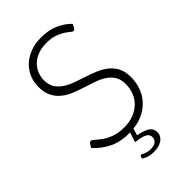

<svg xmlns="http://www.w3.org/2000/svg" viewBox="-266 -803 1067 1067"><g transform="rotate(-45 267.5 -269.0)"><path d="M215.5 138Q218 138 222.2 140.8Q226.5 143.5 233.2 146.5Q240 149.5 250 152.2Q260 155 274.5 155Q300.5 155 314.5 144Q328.5 133 328.5 114.5Q328.5 102 322 93.5Q315.5 85 303.8 79.8Q292 74.5 275.8 71.2Q259.5 68 240 65.5L258.5 8H253.5Q183.5 8 133 -16.8Q82.5 -41.5 44.5 -84.5L58.5 -106.5Q64.5 -114 72.5 -114Q77 -114 84 -108Q91 -102 101 -93.2Q111 -84.5 125 -74.2Q139 -64 157.5 -55.2Q176 -46.5 200 -40.5Q224 -34.5 254.5 -34.5Q296.5 -34.5 329.5 -47.2Q362.5 -60 385.2 -82Q408 -104 420 -134.2Q432 -164.5 432 -199Q432 -236.5 416.8 -260.8Q401.5 -285 376.5 -301.2Q351.5 -317.5 319.8 -328.5Q288 -339.5 254.5 -350Q221 -360.5 189.2 -373.5Q157.5 -386.5 132.5 -406.8Q107.5 -427 92.2 -457.2Q77 -487.5 77 -533Q77 -568.5 90.5 -601.5Q104 -634.5 130 -659.8Q156 -685 194.2 -700.2Q232.5 -715.5 281.5 -715.5Q336.5 -715.5 380.2 -698Q424 -680.5 460 -644.5L448 -621.5Q443.5 -613 435 -613Q428.5 -613 418.2 -622.2Q408 -631.5 390.5 -642.8Q373 -654 346.8 -663.5Q320.5 -673 282 -673Q243.5 -673 214.2 -662Q185 -651 165.2 -632Q145.5 -613 135.2 -588Q125 -563 125 -535.5Q125 -499.5 140.2 -476Q155.5 -452.5 180.5 -436Q205.5 -419.5 237.2 -408.2Q269 -397 302.5 -386Q336 -375 367.8 -361.8Q399.5 -348.5 424.5 -328.5Q449.5 -308.5 464.8 -279.2Q480 -250 480 -206.5Q480 -165.5 467.2 -129Q454.5 -92.5 429.8 -64.2Q405 -36 369 -17.5Q333 1 287 6L275 46.5Q320.5 54.5 343.8 69.8Q367 85 367 114.5Q367 129.5 360.2 141.5Q353.5 153.5 341.2 161.8Q329 170 312 174.2Q295 178.5 275 178.5Q254.5 178.5 235 172.8Q215.5 167 202.5 157.5L207.5 143.5Q210.5 138 215.5 138Z"/></g></svg>

Font: Lato Light
Style: Regular
Weight: 300
Designer: Lukasz Dziedzic
Foundry: tyPoland Lukasz Dziedzic
Version: Version 2.007; 2014-02-27